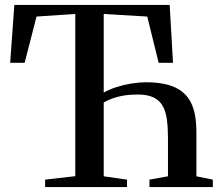

<svg xmlns="http://www.w3.org/2000/svg" viewBox="-20 -763 901 783"><path d="M164 0V-30.5L287 -44.5V-706L129 -695.5L80.5 -507H21.5L38.5 -743H672L685.5 -507H627L580.5 -695.5L403 -706V-385.5Q426 -398.5 455.5 -408Q485 -417.5 516.5 -422.5Q548 -427.5 574.5 -427.5Q625 -427.5 660.8 -418.2Q696.5 -409 720 -391.2Q743.5 -373.5 756.8 -348.5Q770 -323.5 775.5 -291.8Q781 -260 781 -223V-44L848 -30.5V0H589.5V-30.5L665 -44V-198Q665 -241 660.8 -274.2Q656.5 -307.5 643.8 -330.5Q631 -353.5 606.5 -365.5Q582 -377.5 542 -377.5Q492.5 -377.5 457.8 -367.5Q423 -357.5 403 -345V-44L498 -30.5V0Z"/></svg>

Font: Merriweather 96pt Medium
Style: Regular
Weight: 500
Version: Version 2.100